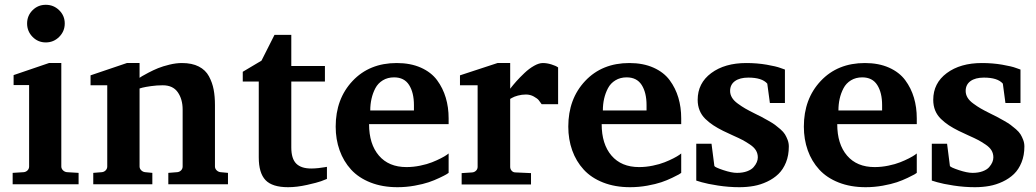

<svg xmlns="http://www.w3.org/2000/svg" viewBox="-20 -760 4275 792"><path d="M224.1 -717.8Q247.1 -695.3 247.1 -663.1Q247.1 -630.9 224.1 -607.9Q201.2 -585 168.9 -585Q136.7 -585 114.3 -607.9Q91.8 -630.9 91.8 -663.1Q91.8 -695.3 114.3 -717.8Q136.7 -740.2 168.9 -740.2Q201.2 -740.2 224.1 -717.8ZM304.2 0H32.2V-46.9L78.1 -49.8Q87.4 -50.8 93.8 -57.4Q100.1 -64 100.1 -73.2V-409.2H36.1V-450.2L182.1 -500H232.9V-73.2Q232.9 -64.5 239.7 -57.6Q246.6 -50.8 255.9 -49.8L304.2 -46.9Z M920.4 0H674.3V-46.9L711.4 -49.8Q720.7 -50.8 727.1 -57.4Q733.4 -64 733.4 -73.2V-308.1Q733.4 -350.6 713.4 -379.4Q693.4 -408.2 651.4 -408.2Q627 -408.2 603 -404.8Q579.1 -401.4 567.4 -398.4L555.7 -395V-73.2Q555.7 -64.5 562.5 -57.6Q569.3 -50.8 578.6 -49.8L608.4 -46.9V0H364.7V-46.9L400.4 -49.8Q409.7 -50.8 416 -57.4Q422.4 -64 422.4 -73.2V-408.2H353.5V-449.2L503.4 -500H555.7V-439Q559.1 -441.4 565.7 -445.6Q572.3 -449.7 592.3 -460.2Q612.3 -470.7 632.1 -478.8Q651.9 -486.8 679.2 -493.4Q706.5 -500 730.5 -500Q772 -500 800 -485.6Q828.1 -471.2 842 -445.1Q856 -418.9 861.3 -390.6Q866.7 -362.3 866.7 -326.2V-73.2Q866.7 -64.5 873.5 -57.6Q880.4 -50.8 889.6 -49.8L920.4 -46.9Z M1328.6 -22Q1319.8 -18.1 1304.4 -12.5Q1289.1 -6.8 1246.8 2.7Q1204.6 12.2 1168.5 12.2Q1103 12.2 1075.2 -17.1Q1047.4 -46.4 1047.4 -110.8V-423.8H981.4V-463.9L1058.6 -509.8L1112.3 -616.2H1181.6V-487.8H1320.3V-423.8H1181.6V-151.9Q1181.6 -105.5 1201.9 -85.2Q1222.2 -64.9 1263.7 -64.9Q1277.8 -64.9 1294.2 -66.7Q1310.5 -68.4 1319.8 -70.3L1328.6 -71.8Z M1830.6 -46.9Q1827.1 -44.4 1820.8 -40.5Q1814.5 -36.6 1793 -26.4Q1771.5 -16.1 1748.5 -8.3Q1725.6 -0.5 1690.4 5.9Q1655.3 12.2 1619.6 12.2Q1557.6 12.2 1508.5 -7.1Q1459.5 -26.4 1428.2 -60.5Q1397 -94.7 1380.9 -139.9Q1364.7 -185.1 1364.7 -237.8Q1364.7 -352.1 1434.3 -426Q1503.9 -500 1616.7 -500Q1673.3 -500 1716.1 -481Q1758.8 -461.9 1783 -429.2Q1807.1 -396.5 1818.8 -356.9Q1830.6 -317.4 1830.6 -272V-248H1502.4Q1502.4 -165.5 1543 -118.2Q1583.5 -70.8 1656.7 -70.8Q1685.1 -70.8 1713.4 -76.7Q1741.7 -82.5 1762 -90.6Q1782.2 -98.6 1798.3 -106.9Q1814.5 -115.2 1822.8 -121.1L1830.6 -127ZM1687.5 -304.2V-326.2Q1687.5 -377.9 1667.5 -409.4Q1647.5 -440.9 1605.5 -440.9Q1579.1 -440.9 1559.1 -428.7Q1539.1 -416.5 1528.3 -396Q1517.6 -375.5 1512.5 -352.5Q1507.3 -329.6 1507.3 -304.2Z M2282.2 -330.1H2214.4Q2207 -340.8 2201.9 -347.2Q2196.8 -353.5 2182.1 -361.8Q2167.5 -370.1 2149.4 -370.1Q2132.3 -370.1 2116.2 -365.7Q2100.1 -361.3 2092.3 -356.4L2084.5 -352.1V-71.8Q2084.5 -62.5 2090.6 -55.7Q2096.7 -48.8 2106.4 -48.8L2170.4 -45.9V1H1884.3V-45.9L1928.2 -48.8Q1937.5 -49.8 1943.8 -56.2Q1950.2 -62.5 1950.2 -71.8V-408.2H1877.4V-449.2L2032.2 -500H2084.5V-394Q2096.2 -409.2 2110.1 -424.8Q2124 -440.4 2143.3 -458.7Q2162.6 -477.1 2182.9 -488.5Q2203.1 -500 2219.2 -500Q2235.8 -500 2254.2 -494.4Q2272.5 -488.8 2282.2 -481.9Z M2790 -46.9Q2786.6 -44.4 2780.3 -40.5Q2773.9 -36.6 2752.4 -26.4Q2731 -16.1 2708 -8.3Q2685.1 -0.5 2649.9 5.9Q2614.7 12.2 2579.1 12.2Q2517.1 12.2 2468 -7.1Q2418.9 -26.4 2387.7 -60.5Q2356.4 -94.7 2340.3 -139.9Q2324.2 -185.1 2324.2 -237.8Q2324.2 -352.1 2393.8 -426Q2463.4 -500 2576.2 -500Q2632.8 -500 2675.5 -481Q2718.3 -461.9 2742.4 -429.2Q2766.6 -396.5 2778.3 -356.9Q2790 -317.4 2790 -272V-248H2461.9Q2461.9 -165.5 2502.4 -118.2Q2543 -70.8 2616.2 -70.8Q2644.5 -70.8 2672.9 -76.7Q2701.2 -82.5 2721.4 -90.6Q2741.7 -98.6 2757.8 -106.9Q2773.9 -115.2 2782.2 -121.1L2790 -127ZM2647 -304.2V-326.2Q2647 -377.9 2627 -409.4Q2606.9 -440.9 2564.9 -440.9Q2538.6 -440.9 2518.6 -428.7Q2498.5 -416.5 2487.8 -396Q2477.1 -375.5 2471.9 -352.5Q2466.8 -329.6 2466.8 -304.2Z M3217.8 -473.1V-335H3155.8L3145 -415Q3123.5 -439.9 3066.9 -439.9Q3031.7 -439.9 3011.7 -425.5Q2991.7 -411.1 2991.7 -384.8Q2991.7 -370.6 2999.3 -357.7Q3006.8 -344.7 3023.2 -332.8Q3039.6 -320.8 3054 -312.5Q3068.4 -304.2 3092.8 -292Q3112.8 -282.2 3122.1 -277.3Q3131.3 -272.5 3149.4 -262.2Q3167.5 -252 3176.8 -245.1Q3186 -238.3 3199 -227.1Q3211.9 -215.8 3218 -205.8Q3224.1 -195.8 3229 -182.9Q3233.9 -169.9 3233.9 -155.8Q3233.9 -119.1 3222.2 -90.1Q3210.4 -61 3190.9 -42.2Q3171.4 -23.4 3144.5 -10.7Q3117.7 2 3089.4 7.1Q3061 12.2 3029.8 12.2Q2986.3 12.2 2941.9 5.4Q2897.5 -1.5 2874.5 -8.3L2852.1 -15.1V-167H2915L2926.8 -75.2Q2929.2 -69.8 2963.6 -58.3Q2998 -46.9 3020 -46.9Q3043.9 -46.9 3061.8 -53.5Q3079.6 -60.1 3088.6 -70.6Q3097.7 -81.1 3101.8 -91.1Q3106 -101.1 3106 -110.8Q3106 -126.5 3098.4 -139.4Q3090.8 -152.3 3073.7 -163.8Q3056.6 -175.3 3043.2 -182.4Q3029.8 -189.5 3002.4 -201.7Q2975.1 -213.9 2962.9 -220.2Q2939.5 -231.9 2922.4 -243.2Q2905.3 -254.4 2889.6 -269.5Q2874 -284.7 2866 -304.4Q2857.9 -324.2 2857.9 -348.1Q2857.9 -417 2913.8 -458.5Q2969.7 -500 3058.6 -500Q3102.5 -500 3142.3 -493.2Q3182.1 -486.3 3199.7 -479.5Z M3761.7 -46.9Q3758.3 -44.4 3752 -40.5Q3745.6 -36.6 3724.1 -26.4Q3702.6 -16.1 3679.7 -8.3Q3656.7 -0.5 3621.6 5.9Q3586.4 12.2 3550.8 12.2Q3488.8 12.2 3439.7 -7.1Q3390.6 -26.4 3359.4 -60.5Q3328.1 -94.7 3312 -139.9Q3295.9 -185.1 3295.9 -237.8Q3295.9 -352.1 3365.5 -426Q3435.1 -500 3547.9 -500Q3604.5 -500 3647.2 -481Q3689.9 -461.9 3714.1 -429.2Q3738.3 -396.5 3750 -356.9Q3761.7 -317.4 3761.7 -272V-248H3433.6Q3433.6 -165.5 3474.1 -118.2Q3514.6 -70.8 3587.9 -70.8Q3616.2 -70.8 3644.5 -76.7Q3672.9 -82.5 3693.1 -90.6Q3713.4 -98.6 3729.5 -106.9Q3745.6 -115.2 3753.9 -121.1L3761.7 -127ZM3618.7 -304.2V-326.2Q3618.7 -377.9 3598.6 -409.4Q3578.6 -440.9 3536.6 -440.9Q3510.3 -440.9 3490.2 -428.7Q3470.2 -416.5 3459.5 -396Q3448.7 -375.5 3443.6 -352.5Q3438.5 -329.6 3438.5 -304.2Z M4189.5 -473.1V-335H4127.4L4116.7 -415Q4095.2 -439.9 4038.6 -439.9Q4003.4 -439.9 3983.4 -425.5Q3963.4 -411.1 3963.4 -384.8Q3963.4 -370.6 3970.9 -357.7Q3978.5 -344.7 3994.9 -332.8Q4011.2 -320.8 4025.6 -312.5Q4040 -304.2 4064.5 -292Q4084.5 -282.2 4093.8 -277.3Q4103 -272.5 4121.1 -262.2Q4139.2 -252 4148.4 -245.1Q4157.7 -238.3 4170.7 -227.1Q4183.6 -215.8 4189.7 -205.8Q4195.8 -195.8 4200.7 -182.9Q4205.6 -169.9 4205.6 -155.8Q4205.6 -119.1 4193.8 -90.1Q4182.1 -61 4162.6 -42.2Q4143.1 -23.4 4116.2 -10.7Q4089.4 2 4061 7.1Q4032.7 12.2 4001.5 12.2Q3958 12.2 3913.6 5.4Q3869.1 -1.5 3846.2 -8.3L3823.7 -15.1V-167H3886.7L3898.4 -75.2Q3900.9 -69.8 3935.3 -58.3Q3969.7 -46.9 3991.7 -46.9Q4015.6 -46.9 4033.4 -53.5Q4051.3 -60.1 4060.3 -70.6Q4069.3 -81.1 4073.5 -91.1Q4077.6 -101.1 4077.6 -110.8Q4077.6 -126.5 4070.1 -139.4Q4062.5 -152.3 4045.4 -163.8Q4028.3 -175.3 4014.9 -182.4Q4001.5 -189.5 3974.1 -201.7Q3946.8 -213.9 3934.6 -220.2Q3911.1 -231.9 3894 -243.2Q3877 -254.4 3861.3 -269.5Q3845.7 -284.7 3837.6 -304.4Q3829.6 -324.2 3829.6 -348.1Q3829.6 -417 3885.5 -458.5Q3941.4 -500 4030.3 -500Q4074.2 -500 4114 -493.2Q4153.8 -486.3 4171.4 -479.5Z"/></svg>

Font: Veleka
Style: Bold
Weight: 700
Designer: Stefan Peev, Context Ltd, 2016; SIL International, 1997-2014.
Foundry: Stefan Peev, Context Ltd, 2016
Version: Version 1.000